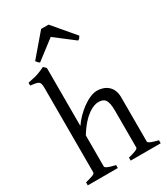

<svg xmlns="http://www.w3.org/2000/svg" viewBox="-231 -1063 1013 1163"><g transform="rotate(-30 275.5 -481.0)"><path d="M469 -51V-362C469 -436 417 -469 361 -469C300 -469 214 -402 168 -334V-740L150 -757C109 -737 82 -729 64 -726L27 -718V-698C89 -690 95 -690 95 -634V-51C95 -39 70 -32 27 -21V0H237V-21C176 -34 168 -45 168 -51V-268C236 -379 300 -405 333 -405C374 -405 396 -390 396 -309V-51C396 -39 356 -28 327 -21V0H537V-21C506 -29 469 -39 469 -51ZM427 -797 436 -811 308 -962H256L127 -811C135 -803 137 -795 149 -789L282 -891L415 -789C421 -792 425 -795 427 -797Z"/></g></svg>

Font: Temporarium
Style: Regular
Weight: 400
Version: Version 1.1